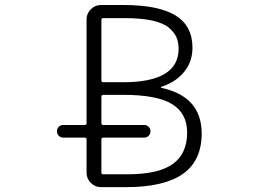

<svg xmlns="http://www.w3.org/2000/svg" viewBox="-20 -774 1040 772"><path d="M387.7 -451.2Q387.7 -443.4 395.5 -443.4H475.6Q697.3 -443.4 698.2 -577.1Q698.2 -603.5 689.9 -623Q681.6 -642.6 660.2 -661.6Q638.7 -680.7 593.8 -690.9Q548.8 -701.2 481.4 -701.2H395.5Q387.7 -701.2 387.7 -693.4ZM387.7 -279.3Q387.7 -271.5 395.5 -271.5H559.6Q570.3 -271.5 577.6 -264.2Q585 -256.8 585 -246.1Q585 -235.4 577.6 -228Q570.3 -220.7 559.6 -220.7H395.5Q387.7 -220.7 387.7 -212.9V-80.1Q387.7 -73.2 395.5 -73.2H492.2Q616.2 -73.2 674.3 -114.3Q732.4 -155.3 732.4 -241.2Q732.4 -318.4 671.9 -355.5Q611.3 -392.6 475.6 -392.6H395.5Q387.7 -392.6 387.7 -384.8ZM627.9 -424.8Q627 -424.8 627 -423.3Q627 -421.9 627.9 -420.9Q790 -386.7 791 -238.3Q791 -127.9 715.3 -74.7Q639.6 -21.5 486.3 -21.5H385.7Q362.3 -21.5 345.2 -38.6Q328.1 -55.7 328.1 -79.1V-212.9Q328.1 -220.7 321.3 -220.7H234.4Q223.6 -220.7 216.3 -228Q209 -235.4 209 -246.1Q209 -256.8 216.3 -264.2Q223.6 -271.5 234.4 -271.5H321.3Q328.1 -271.5 328.1 -279.3V-696.3Q328.1 -719.7 345.2 -736.8Q362.3 -753.9 385.7 -753.9H475.6Q617.2 -753.9 685.5 -711.9Q753.9 -669.9 753.9 -582Q753.9 -520.5 713.9 -477.5Q680.7 -441.4 627.9 -424.8Z"/></svg>

Font: Rounded-X Mgen+ 1mn light
Style: Regular
Weight: 200
Designer: [Source Han Sans]
Ryoko NISHIZUKA  (kana & ideographs); Paul D. Hunt (Latin, Greek & Cyrillic); Wenlong ZHANG  (bopomofo
Version: Version 1.059.20150602